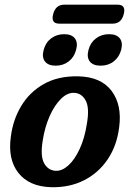

<svg xmlns="http://www.w3.org/2000/svg" viewBox="-20 -789 556 820"><path d="M315.5 -463Q412 -460.5 456.8 -400.5Q501.5 -340.5 489 -246Q479.5 -167.5 440.2 -109Q401 -50.5 338.8 -19Q276.5 12.5 197.5 10.5Q104 7.5 58.2 -51Q12.5 -109.5 26.5 -206.5Q35.5 -278 71 -337Q106.5 -396 167.8 -430.5Q229 -465 315.5 -463ZM218.5 -59.5Q245.5 -58.5 272.2 -82.8Q299 -107 320.2 -152.8Q341.5 -198.5 351 -260Q363 -328 346 -359.5Q329 -391 297 -392.5Q267.5 -394 239.8 -366.2Q212 -338.5 191.5 -291.8Q171 -245 162.5 -189Q151.5 -122.5 168.5 -91.8Q185.5 -61 218.5 -59.5ZM218 -508.5Q186 -508.5 172 -526.5Q158 -544.5 166.5 -576Q174.5 -607 198.2 -625Q222 -643 254 -643Q286 -643 299.8 -625Q313.5 -607 305 -576Q297 -545 273.5 -526.8Q250 -508.5 218 -508.5ZM409.5 -508.5Q377.5 -508.5 363.5 -526.5Q349.5 -544.5 358 -576Q366 -607 389.8 -625Q413.5 -643 445.5 -643Q478 -643 491.8 -625Q505.5 -607 497.5 -576Q489 -545 465.8 -526.8Q442.5 -508.5 409.5 -508.5ZM207 -728.5Q217.5 -769 254 -769H482.5Q519 -769 508.5 -728.5Q498 -688 461.5 -688H233Q196.5 -688 207 -728.5Z"/></svg>

Font: Fraunces 72pt S100 SemiBold
Style: Italic
Weight: 600
Italic angle: -16°
Version: Version 1.000; ttfautohint (v1.8.3)